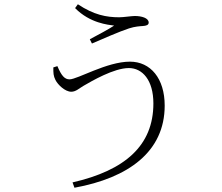

<svg xmlns="http://www.w3.org/2000/svg" viewBox="-20 -822 1040 900"><path d="M320 33 329 58C582 12 752 -111 752 -327C752 -454 686 -533 589 -533C481 -533 343 -450 306 -450C283 -450 268 -467 249 -512L230 -506C230 -479 230 -467 240 -447C251 -425 285 -392 314 -392C336 -392 351 -408 372 -420C410 -442 514 -503 584 -503C647 -503 699 -447 699 -337C699 -139 565 -23 320 33ZM401 -638 411 -618C460 -639 539 -674 585 -689C613 -698 635 -699 649 -700C666 -701 677 -705 677 -716C677 -738 643 -747 612 -747C596 -747 559 -741 539 -741C479 -741 420 -752 345 -802L332 -784C402 -713 487 -706 515 -702C486 -683 444 -661 401 -638Z"/></svg>

Font: Source Han Serif TW VF
Style: Regular
Weight: 250
Designer: Ryoko NISHIZUKA 西塚涼子 (kana & ideographs); Frank Grießhammer (Latin, Greek & Cyrillic); Wenlong ZHANG 张文龙 (bopomofo); San
Foundry: Adobe
Version: Version 2.002;hotconv 1.1.0;makeotfexe 2.6.0